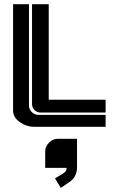

<svg xmlns="http://www.w3.org/2000/svg" viewBox="-20 -611 572 925"><path d="M277.8 228.5Q289.6 222.2 295.4 215.3Q300.8 209 300.8 197.8H197.8V118.2Q197.8 94.7 216.8 75.7Q234.9 57.6 258.8 57.6H351.1V193.8Q351.1 241.2 314.9 265.6L272.9 294.4L245.1 248.5ZM78.1 -21Q43 -43.9 43 -78.6V-590.8H119.6V-103.5Q119.6 -84.5 133.1 -71Q146.5 -57.6 165.5 -57.6H488.8V0H145Q108.9 0 78.1 -21ZM134.3 -109.9V-590.8H214.8V-130.4H488.8V-68.8H175.3Q158.2 -68.8 146.2 -80.8Q134.3 -92.8 134.3 -109.9Z"/></svg>

Font: Ebtekar Inline 2
Style: Inline-2
Weight: 500
Designer: Arman Khorramak
Foundry: Arman Khorramak
Version: Version 2.000